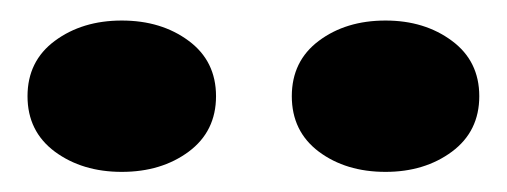

<svg xmlns="http://www.w3.org/2000/svg" viewBox="-20 -769 494 187"><path d="M163.8 -621.3Q137.2 -601.6 98.6 -601.6Q60.1 -601.6 33.4 -621.3Q6.8 -641.1 6.8 -675.3Q6.8 -709.5 33.4 -729.2Q60.1 -749 98.6 -749Q137.2 -749 163.8 -729.2Q190.4 -709.5 190.4 -675.3Q190.4 -641.1 163.8 -621.3ZM355.5 -601.6Q316.9 -601.6 290.5 -621.3Q264.2 -641.1 264.2 -675.3Q264.2 -709.5 290.5 -729.2Q316.9 -749 355.5 -749Q393.6 -749 420.2 -729.2Q446.8 -709.5 446.8 -675.3Q446.8 -641.1 420.2 -621.3Q393.6 -601.6 355.5 -601.6Z"/></svg>

Font: Epilogue ExtraBold
Style: Regular
Weight: 800
Designer: Tyler Finck
Foundry: Etcetera Type Co
Version: Version 2.112